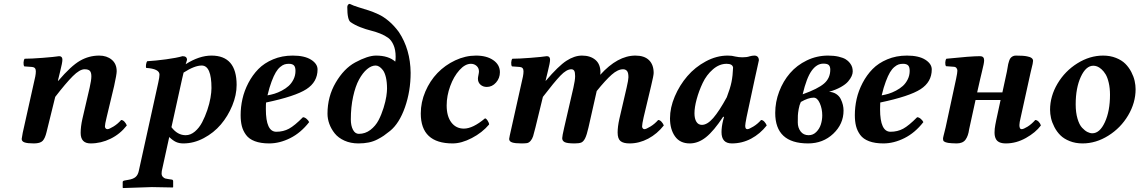

<svg xmlns="http://www.w3.org/2000/svg" viewBox="-20 -723 5822 981"><path d="M90.8 -13.2Q90.8 -17.1 96.2 -44.9L160.2 -332Q163.1 -346.7 163.1 -358.9Q163.1 -379.4 144 -380.9L104 -383.8Q99.6 -390.1 100.3 -403.6Q101.1 -417 106 -422.9Q139.6 -422.9 198.5 -427.5Q257.3 -432.1 282.2 -436Q298.8 -436 298.8 -418Q298.8 -410.2 295.9 -395.5Q293 -380.9 286.9 -356.2Q280.8 -331.5 277.8 -318.8L275.9 -310.1H277.8Q342.8 -386.2 388.7 -412.6Q434.6 -439 486.8 -439Q525.4 -439 550.8 -418Q576.2 -397 576.2 -358.9Q576.2 -342.8 563 -283.2L524.9 -124Q516.1 -87.9 516.1 -77.1Q516.1 -71.3 519.8 -67.1Q523.4 -63 528.8 -63Q537.6 -63 559.6 -76.4Q581.5 -89.8 599.1 -109.9Q608.4 -109.9 616.7 -100.3Q625 -90.8 627.9 -82Q593.8 -38.1 544.9 -14.2Q496.1 9.8 442.9 9.8Q392.1 9.8 392.1 -43.9Q392.1 -75.7 400.9 -115.2L438 -274.9Q446.8 -313.5 446.8 -333Q446.8 -353 439 -361.1Q431.2 -369.1 412.1 -369.1Q387.2 -369.1 351.8 -333.7Q316.4 -298.3 262.2 -228L217.8 -47.9Q210.4 -16.6 198 -3.4Q185.5 9.8 152.8 9.8Q120.1 9.8 105.5 4.6Q90.8 -0.5 90.8 -13.2Z M918 -352.1Q916 -342.3 910.6 -320.8L856 -73.2Q886.7 -32.2 928.7 -32.2Q953.6 -32.2 975.8 -51Q998 -69.8 1012.9 -98.4Q1027.8 -127 1039.1 -160.2Q1050.3 -193.4 1055.4 -222.9Q1060.5 -252.4 1060.5 -272.9Q1060.5 -388.2 1010.7 -388.2Q974.1 -388.2 918 -352.1ZM844.7 -22.9 806.6 150.9Q805.7 155.8 805.7 163.1Q805.7 174.3 812.3 180.9Q818.8 187.5 824.5 189Q830.1 190.4 839.8 191.9L858.9 194.8Q864.7 196.3 864.7 203.1V232.9L862.8 234.9Q794.9 232.9 755.9 232.9Q738.8 232.9 726.6 233.9L608.9 237.8L606.9 235.8V207Q606.9 201.2 616.7 199.2L635.7 195.8Q660.2 191.9 672.4 181.6Q684.6 171.4 689 150.9L788.6 -300.8Q794.9 -328.6 794.9 -341.8Q794.9 -371.6 726.6 -376Q724.6 -383.3 726.3 -394Q728 -404.8 731.9 -410.2Q774.4 -412.6 828.6 -419.9Q882.8 -427.2 912.6 -436Q935.5 -436 935.5 -417Q934.6 -412.6 931.9 -405Q929.2 -397.5 928.7 -395Q998 -439 1060.5 -439Q1189 -439 1189 -289.1Q1189 -237.3 1166.7 -183.3Q1144.5 -129.4 1108.4 -86.9Q1072.3 -44.4 1021.2 -17.3Q970.2 9.8 917 9.8Q895 9.8 878.9 2.2Q862.8 -5.4 844.7 -22.9Z M1489.7 -360.8Q1489.7 -380.9 1481.7 -388.9Q1473.6 -397 1455.6 -397Q1443.4 -397 1433.3 -393.8Q1423.3 -390.6 1411.4 -380.6Q1399.4 -370.6 1389.2 -353.5Q1378.9 -336.4 1367.7 -306.6Q1356.4 -276.9 1346.7 -235.8Q1364.3 -238.8 1382.1 -244.1Q1399.9 -249.5 1419.9 -260Q1439.9 -270.5 1454.8 -283.9Q1469.7 -297.4 1479.7 -317.4Q1489.7 -337.4 1489.7 -360.8ZM1339.4 -199.2Q1338.4 -191.4 1338.4 -165Q1338.4 -49.8 1391.6 -49.8Q1427.7 -49.8 1456.5 -65.4Q1485.4 -81.1 1527.8 -124Q1536.6 -124 1546.1 -116Q1555.7 -107.9 1559.6 -99.1Q1517.1 -44.4 1462.9 -17.3Q1408.7 9.8 1355.5 9.8Q1312 9.8 1282.2 -1.5Q1252.4 -12.7 1237.1 -33.7Q1221.7 -54.7 1215.6 -78.9Q1209.5 -103 1209.5 -134.8Q1209.5 -176.3 1218.8 -217.5Q1228 -258.8 1249 -299.1Q1270 -339.4 1300 -370.1Q1330.1 -400.9 1375.5 -419.9Q1420.9 -439 1475.6 -439Q1536.1 -439 1569.3 -418Q1602.5 -397 1602.5 -368.2Q1602.5 -304.2 1545.4 -267.3Q1488.3 -230.5 1339.4 -199.2Z M1957.5 -270Q1957.5 -303.2 1951.7 -327.9Q1945.8 -352.5 1936.3 -364.7Q1926.8 -377 1917.5 -382.6Q1908.2 -388.2 1899.4 -388.2Q1877.4 -388.2 1855.2 -369.4Q1833 -350.6 1814.5 -316.7Q1795.9 -282.7 1784.2 -229.2Q1772.5 -175.8 1772.5 -112.8Q1772.5 -81.1 1783.4 -60.1Q1794.4 -39.1 1813.5 -39.1Q1846.2 -39.1 1872.6 -59.3Q1898.9 -79.6 1914.1 -108.6Q1929.2 -137.7 1939.7 -171.6Q1950.2 -205.6 1953.9 -230.5Q1957.5 -255.4 1957.5 -270ZM1901.4 -439Q1964.8 -439 1999.5 -408.2Q2001.5 -417 2001.5 -433.1Q2001.5 -468.3 1990.7 -492.9Q1980 -517.6 1963.1 -529.8Q1946.3 -542 1921.9 -551.8Q1897.5 -561.5 1873.8 -567.1Q1850.1 -572.8 1821.3 -584Q1792.5 -595.2 1771.5 -609.9Q1754.4 -621.1 1754.4 -687Q1754.4 -693.8 1758.1 -698.5Q1761.7 -703.1 1766.1 -703.1H1767.1Q1785.6 -693.8 1813.2 -685.5Q1840.8 -677.2 1864 -669.7Q1887.2 -662.1 1913.6 -649.9Q1939.9 -637.7 1966.8 -615Q1993.7 -592.3 2018.1 -559.1Q2076.7 -470.7 2078.1 -351.1Q2078.1 -257.3 2049.1 -174.8Q2020 -92.3 1973.1 -54.2Q1953.6 -38.6 1940.9 -29.8Q1928.2 -21 1908 -10.5Q1887.7 0 1864 4.9Q1840.3 9.8 1811.5 9.8Q1771.5 9.8 1740 -4.4Q1708.5 -18.6 1690.2 -41.5Q1671.9 -64.5 1662.6 -90.3Q1653.3 -116.2 1653.3 -142.1Q1653.3 -229.5 1695.3 -301Q1737.3 -372.6 1794.4 -403.8Q1859.4 -439 1901.4 -439Z M2479 -86.9Q2443.4 -44.9 2390.6 -17.6Q2337.9 9.8 2293 9.8Q2129.9 9.8 2129.9 -143.1Q2129.9 -200.7 2153.3 -255.4Q2176.8 -310.1 2215.3 -350.1Q2253.9 -390.1 2305.9 -414.6Q2357.9 -439 2412.1 -439Q2466.8 -439 2500.5 -415.5Q2534.2 -392.1 2534.2 -354Q2534.2 -323.7 2514.4 -301.3Q2494.6 -278.8 2467.3 -278.8Q2447.8 -278.8 2434.8 -290.5Q2421.9 -302.2 2421.9 -320.8Q2421.9 -327.6 2424.6 -339.8Q2427.2 -352.1 2427.2 -357.9Q2427.2 -375 2415.3 -386Q2403.3 -397 2386.2 -397Q2356.4 -397 2327.4 -364.7Q2298.3 -332.5 2280.3 -283Q2262.2 -233.4 2262.2 -184.1Q2262.2 -128.9 2286.1 -97.4Q2310.1 -65.9 2350.1 -65.9Q2396 -65.9 2458 -118.2Q2463.9 -118.2 2471.4 -106.7Q2479 -95.2 2479 -86.9Z M2769.5 -318.8 2767.6 -310.1H2768.6Q2833 -385.7 2874 -412.4Q2915 -439 2953.6 -439Q2996.1 -439 3022 -417.2Q3047.9 -395.5 3047.9 -353Q3047.9 -346.7 3046.9 -340.8Q3135.7 -439 3226.6 -439Q3272 -439 3295.9 -415.8Q3319.8 -392.6 3319.8 -350.1Q3319.8 -337.9 3306.6 -283.2L3268.6 -124Q3260.7 -88.9 3260.7 -77.1Q3260.7 -71.3 3264.2 -67.1Q3267.6 -63 3272.5 -63Q3281.2 -63 3303.2 -76.4Q3325.2 -89.8 3342.8 -109.9Q3352.1 -109.9 3360.4 -100.3Q3368.7 -90.8 3371.6 -82Q3337.9 -39.1 3292 -14.6Q3246.1 9.8 3196.8 9.8Q3164.6 9.8 3150.1 -2.4Q3135.7 -14.6 3135.7 -45.9Q3135.7 -75.7 3144.5 -115.2L3181.6 -274.9Q3190.9 -315.4 3190.9 -328.1Q3190.9 -352.5 3183.3 -360.8Q3175.8 -369.1 3163.6 -369.1Q3136.7 -369.1 3105.5 -341.6Q3074.2 -314 3028.8 -257.8L2986.8 -71.8Q2978 -33.2 2969.7 -16.6Q2961.4 0 2950.7 4.9Q2939.9 9.8 2916.5 9.8Q2877.9 9.8 2865.2 3.2Q2852.5 -3.4 2852.5 -17.1Q2852.5 -27.3 2862.8 -71.8L2909.7 -274.9Q2918.5 -313.5 2918.5 -334Q2918.5 -354.5 2913.6 -361.8Q2908.7 -369.1 2898.9 -369.1Q2874.5 -369.1 2843.3 -336.4Q2812 -303.7 2753.9 -228L2715.8 -71.8Q2708.5 -41.5 2703.9 -27.1Q2699.2 -12.7 2690.9 -3.2Q2682.6 6.3 2673.1 8.1Q2663.6 9.8 2644.5 9.8Q2611.3 9.8 2596.4 4.6Q2581.5 -0.5 2581.5 -13.2Q2581.5 -18.6 2593.8 -71.8L2651.9 -332Q2654.8 -346.7 2654.8 -358.9Q2654.8 -379.4 2635.7 -380.9L2595.7 -383.8Q2591.3 -390.1 2592 -403.6Q2592.8 -417 2597.7 -422.9Q2631.3 -422.9 2690.2 -427.5Q2749 -432.1 2773.9 -436Q2790.5 -436 2790.5 -418Q2790.5 -410.2 2787.6 -395.5Q2784.7 -380.9 2778.6 -356.2Q2772.5 -331.5 2769.5 -318.8Z M3693.4 -226.1Q3710.9 -271.5 3717.5 -304Q3724.1 -336.4 3725.6 -377.9Q3722.7 -397 3692.4 -397Q3655.3 -397 3622.6 -368.7Q3589.8 -340.3 3570.3 -299.1Q3550.8 -257.8 3539.6 -216.3Q3528.3 -174.8 3528.3 -144Q3528.3 -116.7 3538.1 -100.8Q3547.9 -85 3566.4 -85Q3593.8 -85 3624.3 -120.1Q3654.8 -155.3 3693.4 -226.1ZM3857.4 -415Q3855.5 -407.2 3849.6 -379.4Q3843.8 -351.6 3836.4 -319.8L3794.4 -124Q3787.6 -89.4 3787.6 -80.1Q3787.6 -63 3798.3 -63Q3807.1 -63 3829.1 -76.4Q3851.1 -89.8 3868.7 -109.9Q3877.9 -109.9 3886.2 -100.3Q3894.5 -90.8 3897.5 -82Q3863.8 -39.1 3817.9 -14.6Q3772 9.8 3719.2 9.8Q3666.5 9.8 3666.5 -47.9Q3666.5 -74.7 3674.3 -106.9L3679.2 -125L3675.3 -127Q3627 -53.7 3587.2 -22Q3547.4 9.8 3504.4 9.8Q3454.1 9.8 3428.7 -26.4Q3403.3 -62.5 3403.3 -118.2Q3403.3 -172.9 3427.7 -230.2Q3452.1 -287.6 3491.7 -333.7Q3531.2 -379.9 3586.2 -409.4Q3641.1 -439 3698.2 -439Q3720.7 -439 3737.3 -434.1Q3754.9 -430.2 3773.4 -430.2Q3796.4 -430.2 3809.6 -435.1Q3823.2 -439 3834.5 -439Q3845.7 -439 3851.6 -432.4Q3857.4 -425.8 3857.4 -415Z M4181.2 -133.8Q4181.2 -167 4168.7 -195.6Q4156.2 -224.1 4137.2 -224.1Q4110.4 -224.1 4071.8 -202.1Q4064.5 -187 4060.8 -166Q4057.1 -145 4056.6 -132.8Q4056.2 -120.6 4056.2 -97.2Q4056.2 -70.8 4070.6 -51.5Q4085 -32.2 4111.8 -32.2Q4134.3 -32.2 4150.6 -48.6Q4167 -64.9 4174.1 -87.4Q4181.2 -109.9 4181.2 -133.8ZM4222.2 -367.2Q4222.2 -382.3 4215.1 -390.1Q4208 -397.9 4187 -397.9Q4153.3 -397.9 4127.2 -361.8Q4101.1 -325.7 4081.1 -241.2Q4159.2 -269 4190.7 -296.4Q4222.2 -323.7 4222.2 -367.2ZM4210.9 -439Q4241.2 -439 4264.4 -433.6Q4287.6 -428.2 4300.8 -420.2Q4314 -412.1 4322.5 -400.9Q4331.1 -389.6 4334 -379.4Q4336.9 -369.1 4336.9 -357.9Q4336.9 -346.7 4331.3 -334Q4325.7 -321.3 4313.2 -306.6Q4300.8 -292 4275.4 -277.8Q4250 -263.7 4215.8 -253.9Q4236.8 -252.9 4252.4 -242.7Q4268.1 -232.4 4275.6 -217Q4283.2 -201.7 4286.6 -187Q4290 -172.4 4290 -158.2Q4290 -89.4 4237.5 -39.8Q4185.1 9.8 4108.9 9.8Q3940.9 9.8 3940.9 -146Q3940.9 -202.1 3961.2 -255.4Q3981.4 -308.6 4016.4 -349.1Q4051.3 -389.6 4102.3 -414.3Q4153.3 -439 4210.9 -439Z M4627.9 -360.8Q4627.9 -380.9 4619.9 -388.9Q4611.8 -397 4593.8 -397Q4581.5 -397 4571.5 -393.8Q4561.5 -390.6 4549.6 -380.6Q4537.6 -370.6 4527.3 -353.5Q4517.1 -336.4 4505.9 -306.6Q4494.6 -276.9 4484.9 -235.8Q4502.4 -238.8 4520.3 -244.1Q4538.1 -249.5 4558.1 -260Q4578.1 -270.5 4593 -283.9Q4607.9 -297.4 4617.9 -317.4Q4627.9 -337.4 4627.9 -360.8ZM4477.5 -199.2Q4476.6 -191.4 4476.6 -165Q4476.6 -49.8 4529.8 -49.8Q4565.9 -49.8 4594.7 -65.4Q4623.5 -81.1 4666 -124Q4674.8 -124 4684.3 -116Q4693.8 -107.9 4697.8 -99.1Q4655.3 -44.4 4601.1 -17.3Q4546.9 9.8 4493.7 9.8Q4450.2 9.8 4420.4 -1.5Q4390.6 -12.7 4375.2 -33.7Q4359.9 -54.7 4353.8 -78.9Q4347.7 -103 4347.7 -134.8Q4347.7 -176.3 4356.9 -217.5Q4366.2 -258.8 4387.2 -299.1Q4408.2 -339.4 4438.2 -370.1Q4468.3 -400.9 4513.7 -419.9Q4559.1 -439 4613.8 -439Q4674.3 -439 4707.5 -418Q4740.7 -397 4740.7 -368.2Q4740.7 -304.2 4683.6 -267.3Q4626.5 -230.5 4477.5 -199.2Z M4811.5 -71.8 4865.2 -320.8Q4871.6 -351.1 4871.6 -361.8Q4871.6 -369.6 4866.9 -375.5Q4862.3 -381.3 4853.5 -381.8L4813.5 -384.8Q4809.1 -391.1 4809.8 -404.1Q4810.5 -417 4815.4 -422.9Q4940.9 -436 4987.3 -436Q5008.3 -436 5008.3 -415Q5008.3 -407.2 5005.6 -393.8Q5002.9 -380.4 4996.8 -355.5Q4990.7 -330.6 4988.3 -319.8L4972.7 -251H5101.6L5124.5 -356.9Q5126 -363.3 5127.9 -376Q5129.9 -388.7 5131.3 -395.5Q5132.8 -402.3 5136 -411.9Q5139.2 -421.4 5143.3 -426.5Q5147.5 -431.6 5154.3 -435.3Q5161.1 -439 5170.4 -439Q5210 -439 5227.5 -435.1Q5258.3 -429.7 5258.3 -412.1Q5258.3 -406.7 5256.1 -396.2Q5253.9 -385.7 5250.2 -371.6Q5246.6 -357.4 5245.6 -352.1L5195.3 -124Q5188.5 -96.2 5188.5 -84Q5188.5 -63 5199.7 -63Q5209.5 -63 5230 -75.7Q5250.5 -88.4 5269.5 -109.9Q5278.3 -109.9 5286.9 -101.1Q5295.4 -92.3 5298.3 -82Q5271.5 -45.9 5221.9 -18.1Q5172.4 9.8 5119.6 9.8Q5078.1 9.8 5067.4 -15.1Q5061.5 -26.9 5061.5 -45.9Q5061.5 -64.9 5065.4 -85Q5068.8 -99.1 5070.3 -109.9L5092.3 -211.9H4964.4L4931.6 -62Q4927.2 -28.8 4913.3 -9.5Q4899.4 9.8 4867.7 9.8Q4849.1 9.8 4842.3 8.8Q4821.8 7.8 4811.8 3.9Q4801.8 0 4800 -4.2Q4798.3 -8.3 4798.3 -17.1Q4798.3 -19 4800.8 -28.8Q4803.2 -38.6 4806.6 -52Q4810.1 -65.4 4811.5 -71.8Z M5566.4 -387.2Q5528.3 -387.2 5502.2 -330.3Q5476.1 -273.4 5476.1 -189.9Q5476.1 -147.9 5485.4 -116.7Q5494.6 -85.4 5508.8 -70.3Q5522.9 -55.2 5536.1 -48.6Q5549.3 -42 5561 -42Q5599.1 -42 5625.2 -98.6Q5651.4 -155.3 5651.4 -238.8Q5651.4 -272.9 5645 -300Q5638.7 -327.1 5629.2 -343Q5619.6 -358.9 5607.7 -369.4Q5595.7 -379.9 5585.7 -383.5Q5575.7 -387.2 5566.4 -387.2ZM5511.2 9.8Q5475.1 9.8 5445.6 -2Q5416 -13.7 5397.7 -32Q5379.4 -50.3 5367.2 -74Q5355 -97.7 5350.1 -119.6Q5345.2 -141.6 5345.2 -162.1Q5345.2 -231.4 5383.3 -295.7Q5421.4 -359.9 5484.6 -399.4Q5547.9 -439 5616.2 -439Q5652.3 -439 5681.9 -427.2Q5711.4 -415.5 5729.7 -397.2Q5748 -378.9 5760.3 -355.2Q5772.5 -331.5 5777.3 -309.6Q5782.2 -287.6 5782.2 -267.1Q5782.2 -197.8 5744.1 -133.5Q5706.1 -69.3 5642.8 -29.8Q5579.6 9.8 5511.2 9.8Z"/></svg>

Font: Common Serif
Style: Bold Italic
Weight: 700
Italic angle: -12°
Designer: Philipp H. Poll, Khaled Hosny
Foundry: Stefan Peev, Context Ltd.
Version: Version 1.026